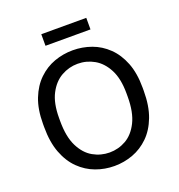

<svg xmlns="http://www.w3.org/2000/svg" viewBox="-152 -987 1045 1123"><g transform="rotate(-20 370.0 -425.5)"><path d="M370 10Q310 10 254.5 -10.5Q199 -31 155 -74Q111 -117 85.5 -184Q60 -251 60 -345V-365Q60 -455 85.5 -520Q111 -585 155 -627.5Q199 -670 254.5 -690Q310 -710 370 -710Q430 -710 485.5 -690Q541 -670 585 -627.5Q629 -585 654.5 -520Q680 -455 680 -365V-345Q680 -251 654.5 -184Q629 -117 585 -74Q541 -31 485.5 -10.5Q430 10 370 10ZM370 -74Q425 -74 472.5 -101Q520 -128 550 -188Q580 -248 580 -345V-365Q580 -457 550 -514.5Q520 -572 472.5 -599Q425 -626 370 -626Q316 -626 268 -599Q220 -572 190 -514.5Q160 -457 160 -365V-345Q160 -248 190 -188Q220 -128 268 -101Q316 -74 370 -74ZM230 -789V-861H510V-789Z"/></g></svg>

Font: Golos Text
Style: Regular
Weight: 400
Designer: A.Korolkova, Vitaly Kuzmin
Foundry: ParaType Ltd
Version: Version 2.004